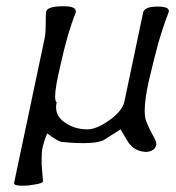

<svg xmlns="http://www.w3.org/2000/svg" viewBox="-20 -460 561 613"><path d="M127 -422Q130 -439 176 -440Q180 -440 184 -440Q222 -440 222 -424Q222 -422 222 -420Q195 -354 172 -247Q156 -180 156 -152Q156 -137 161 -133Q159 -125 159 -118Q159 -88 187 -69Q218 -47 259 -47Q288 -47 329 -76Q370 -105 377 -135L437 -420Q441 -439 483 -439Q519 -439 519 -425Q519 -423 518 -420Q500 -373 485 -321Q479 -299 471.5 -269Q464 -239 455 -201Q442 -143 442 -106Q442 -92 444 -82Q447 -68 468 -28Q479 -10 479 -1Q479 1 479 2Q475 22 449 25Q415 25 394 0Q392 0 365 -47L310 -12Q289 -3 247 -3Q223 -3 204.5 -4.5Q186 -6 176 -7Q161 -11 131 -34Q124 -20 117 6Q114 17 113.5 28Q113 39 113 47Q113 56 113 65L117 117Q117 118 117 119Q117 125 91 129Q71 133 52 133Q25 133 25 125Q25 125 25 124L123 -340Q126 -354 126 -385Q126 -417 127 -422Z"/></svg>

Font: New Athena Unicode
Style: Italic
Weight: 400
Designer: J. Rusten 1997; rev. by R. Hancock 2001, 2002, rev. by D. Mastronarde 2002-2019
Foundry: Society for Classical Studies (formerly American Philological Association)
Version: Version 5.008